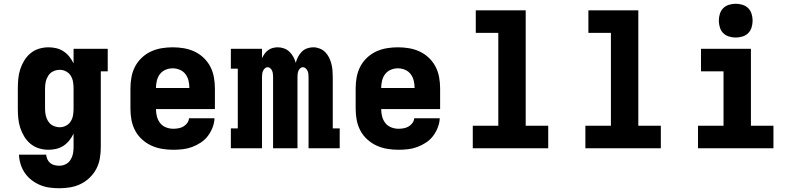

<svg xmlns="http://www.w3.org/2000/svg" viewBox="-20 -790 4240 1023"><path d="M296 213Q270 213 244 209.5Q218 206 194 196Q170 186 149 170Q128 154 113 132.5Q98 111 90 85.5Q82 60 81 34H226Q227 47 232.5 59Q238 71 248 79Q258 87 270.5 90Q283 93 296 93Q314 93 330 85Q346 77 355.5 62Q365 47 368.5 30Q372 13 372 -5V-78Q363 -59 349.5 -42Q336 -25 318.5 -13.5Q301 -2 280.5 3Q260 8 238 8Q213 8 188 0.5Q163 -7 143 -23.5Q123 -40 109.5 -62Q96 -84 88 -108.5Q80 -133 77.5 -158.5Q75 -184 75 -210V-320Q75 -346 77.5 -371.5Q80 -397 88 -421.5Q96 -446 109.5 -468Q123 -490 143 -506.5Q163 -523 188 -530.5Q213 -538 238 -538Q260 -538 280.5 -533Q301 -528 318.5 -516.5Q336 -505 349.5 -488Q363 -471 372 -452V-530H554V-410H517V-5Q517 24 512 53.5Q507 83 493.5 109Q480 135 458.5 156Q437 177 410.5 190Q384 203 355 208Q326 213 296 213ZM299 -112Q316 -112 332 -120.5Q348 -129 357 -143.5Q366 -158 369 -175.5Q372 -193 372 -210V-320Q372 -337 369 -354.5Q366 -372 357 -386.5Q348 -401 332 -409.5Q316 -418 299 -418Q281 -418 264.5 -410.5Q248 -403 238 -388Q228 -373 224 -355.5Q220 -338 220 -320V-210Q220 -192 224 -174.5Q228 -157 238 -142Q248 -127 264.5 -119.5Q281 -112 299 -112Z M903 8Q873 8 843 3Q813 -2 786 -14.5Q759 -27 736.5 -47.5Q714 -68 700 -94.5Q686 -121 680.5 -150.5Q675 -180 675 -210V-320Q675 -350 680.5 -379.5Q686 -409 699.5 -435Q713 -461 735 -482Q757 -503 784 -515.5Q811 -528 840.5 -533Q870 -538 900 -538Q930 -538 959.5 -533Q989 -528 1016 -515.5Q1043 -503 1065 -482Q1087 -461 1100.5 -435Q1114 -409 1119.5 -379.5Q1125 -350 1125 -320V-209H811Q811 -189 816 -169.5Q821 -150 833 -134.5Q845 -119 864 -111.5Q883 -104 903 -104Q917 -104 931 -106.5Q945 -109 957 -116Q969 -123 977.5 -134.5Q986 -146 987 -160H1123Q1122 -135 1112.5 -110.5Q1103 -86 1087.5 -65.5Q1072 -45 1050 -30.5Q1028 -16 1004 -7Q980 2 954.5 5Q929 8 903 8ZM811 -321H989Q989 -341 984.5 -360Q980 -379 968.5 -394.5Q957 -410 938.5 -418Q920 -426 900 -426Q880 -426 861.5 -418Q843 -410 831.5 -394.5Q820 -379 815.5 -359.5Q811 -340 811 -321Z M1210 0V-106H1247V-424H1210V-530H1376V-480Q1382 -493 1390 -504Q1398 -515 1409 -523Q1420 -531 1433.5 -534.5Q1447 -538 1460 -538Q1477 -538 1493.5 -532Q1510 -526 1522.5 -514Q1535 -502 1543 -487Q1551 -472 1556 -455Q1560 -472 1568 -487Q1576 -502 1587.5 -514Q1599 -526 1615.5 -532Q1632 -538 1649 -538Q1666 -538 1683 -531.5Q1700 -525 1712.5 -512.5Q1725 -500 1733 -484Q1741 -468 1745.5 -450.5Q1750 -433 1751.5 -415.5Q1753 -398 1753 -380V-106H1790V0H1624V-380Q1624 -388 1623 -396.5Q1622 -405 1618.5 -412.5Q1615 -420 1608.5 -426Q1602 -432 1594 -432Q1586 -432 1579.5 -426Q1573 -420 1570 -412.5Q1567 -405 1566 -396.5Q1565 -388 1565 -380V0H1435V-380Q1435 -388 1434 -396.5Q1433 -405 1430 -412.5Q1427 -420 1420.5 -426Q1414 -432 1406 -432Q1398 -432 1391.5 -426Q1385 -420 1381.5 -412.5Q1378 -405 1377 -396.5Q1376 -388 1376 -380V0Z M2103 8Q2073 8 2043 3Q2013 -2 1986 -14.5Q1959 -27 1936.5 -47.5Q1914 -68 1900 -94.5Q1886 -121 1880.5 -150.5Q1875 -180 1875 -210V-320Q1875 -350 1880.5 -379.5Q1886 -409 1899.5 -435Q1913 -461 1935 -482Q1957 -503 1984 -515.5Q2011 -528 2040.5 -533Q2070 -538 2100 -538Q2130 -538 2159.5 -533Q2189 -528 2216 -515.5Q2243 -503 2265 -482Q2287 -461 2300.5 -435Q2314 -409 2319.5 -379.5Q2325 -350 2325 -320V-209H2011Q2011 -189 2016 -169.5Q2021 -150 2033 -134.5Q2045 -119 2064 -111.5Q2083 -104 2103 -104Q2117 -104 2131 -106.5Q2145 -109 2157 -116Q2169 -123 2177.5 -134.5Q2186 -146 2187 -160H2323Q2322 -135 2312.5 -110.5Q2303 -86 2287.5 -65.5Q2272 -45 2250 -30.5Q2228 -16 2204 -7Q2180 2 2154.5 5Q2129 8 2103 8ZM2011 -321H2189Q2189 -341 2184.5 -360Q2180 -379 2168.5 -394.5Q2157 -410 2138.5 -418Q2120 -426 2100 -426Q2080 -426 2061.5 -418Q2043 -410 2031.5 -394.5Q2020 -379 2015.5 -359.5Q2011 -340 2011 -321Z M2499 0V-120H2635V-615H2515V-735H2781V-120H2901V0Z M3099 0V-120H3235V-615H3115V-735H3381V-120H3501V0Z M3699 0V-120H3835V-410H3715V-530H3981V-120H4101V0ZM3900 -590Q3882 -590 3864 -595.5Q3846 -601 3833.5 -613.5Q3821 -626 3815.5 -644Q3810 -662 3810 -680Q3810 -698 3815.5 -716Q3821 -734 3833.5 -746.5Q3846 -759 3864 -764.5Q3882 -770 3900 -770Q3918 -770 3936 -764.5Q3954 -759 3966.5 -746.5Q3979 -734 3984.5 -716Q3990 -698 3990 -680Q3990 -662 3984.5 -644Q3979 -626 3966.5 -613.5Q3954 -601 3936 -595.5Q3918 -590 3900 -590Z"/></svg>

Font: Iosevka Curly Slab HvEx
Style: Regular
Weight: 900
Width: 7
Monospace: yes
Designer: Belleve Invis
Foundry: Belleve Invis
Version: Version 11.1.0; ttfautohint (v1.8.3)